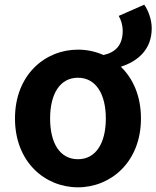

<svg xmlns="http://www.w3.org/2000/svg" viewBox="-20 -786 668 820"><path d="M313 -106C236 -106 194 -174 194 -280C194 -385 236 -454 313 -454C389 -454 432 -385 432 -280C432 -174 389 -106 313 -106ZM313 14C453 14 582 -94 582 -280C582 -376 548 -451 496 -501C568 -524 628 -574 628 -665C628 -703 613 -742 596 -766L487 -718C497 -701 504 -679 504 -654C504 -592 472 -562 422 -551C388 -566 351 -574 313 -574C172 -574 44 -466 44 -280C44 -94 172 14 313 14Z"/></svg>

Font: Noto Sans CJK TC
Style: Bold
Weight: 700
Designer: Ryoko NISHIZUKA 西塚涼子 (kana, bopomofo & ideographs); Paul D. Hunt (Latin, Greek & Cyrillic); Sandoll Communications 산돌커뮤니
Foundry: Adobe
Version: Version 2.004;hotconv 1.0.118;makeotfexe 2.5.65603